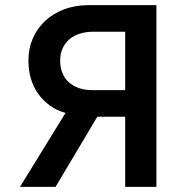

<svg xmlns="http://www.w3.org/2000/svg" viewBox="-20 -730 708 750"><path d="M58 0 236 -289Q202 -298 174.5 -318Q147 -338 128.5 -364.5Q110 -391 100.5 -423.5Q91 -456 91 -494Q91 -540 108 -579.5Q125 -619 156 -648Q187 -677 230.5 -693.5Q274 -710 327 -710H591V0H469V-274H360L197 0ZM469 -378V-606H343Q316 -606 292 -598.5Q268 -591 251.5 -577Q235 -563 225 -542Q215 -521 215 -494Q215 -467 223.5 -445.5Q232 -424 248.5 -409Q265 -394 288 -386Q311 -378 340 -378Z"/></svg>

Font: Rising Sun SemiBold
Style: Regular
Weight: 600
Designer: Matt McInerney, Pablo Impallari, Rodrigo Fuenzalida (Raleway font), Stephen Hutchings (Greek), Cristiano Sobral (main ch
Foundry: The Rising Sun Project Authors
Version: Version 4.327; ttfautohint (v1.8.4.7-5d5b-dirty)